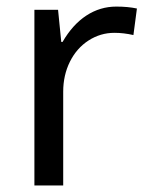

<svg xmlns="http://www.w3.org/2000/svg" viewBox="-20 -566 453 586"><path d="M335 -545.9Q370.6 -545.9 397.9 -540L387.2 -459Q357.4 -465.8 329.1 -465.8Q286.6 -465.8 250.2 -442.4Q213.9 -418.9 193.4 -377.7Q172.9 -336.4 172.9 -286.1V0H85V-536.1H157.2L167 -438H170.9Q201.7 -491.2 243.7 -518.6Q285.6 -545.9 335 -545.9Z"/></svg>

Font: Noto Sans Historic
Style: Regular
Weight: 400
Designer: Monotype Design Team
Foundry: Monotype Imaging Inc.
Version: Version 0.71 uh